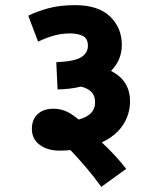

<svg xmlns="http://www.w3.org/2000/svg" viewBox="-20 -652 610 747"><path d="M90 -591Q122 -607 167 -619.5Q212 -632 272 -632Q362 -632 408 -588Q454 -544 454 -477Q454 -419 412 -376Q451 -356 468.5 -326Q486 -296 486 -259Q486 -207 458 -165Q430 -123 376 -98Q402 -74 426.5 -47.5Q451 -21 471 5L374 75Q346 36 314.5 -1Q283 -38 254 -68Q233 -66 211 -66Q165 -66 134.5 -88.5Q104 -111 104 -151Q104 -187 126.5 -208Q149 -229 188 -229Q211 -229 232.5 -221Q254 -213 286 -187Q350 -204 350 -253Q350 -280 335.5 -294.5Q321 -309 295 -315Q254 -305 204 -304L199 -410Q270 -413 296 -429.5Q322 -446 322 -474Q322 -503 301.5 -512.5Q281 -522 253 -522Q219 -522 188 -513Q157 -504 128 -490Z"/></svg>

Font: Noto Sans Devanagari UI
Style: Bold
Weight: 700
Designer: Jelle Bosma - Monotype Design Team
Foundry: Monotype Imaging Inc.
Version: Version 2.004; ttfautohint (v1.8.4.7-5d5b)